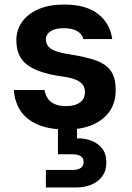

<svg xmlns="http://www.w3.org/2000/svg" viewBox="-20 -558 581 845"><path d="M273 12Q195 12 144.5 -10.5Q94 -33 69 -72.5Q44 -112 41 -162H176Q179 -143 189 -126.5Q199 -110 219.5 -100.5Q240 -91 271 -91Q297 -91 316 -98.5Q335 -106 344.5 -120Q354 -134 354 -152Q354 -175 341.5 -188.5Q329 -202 306 -210Q283 -218 249 -222Q202 -229 165.5 -240.5Q129 -252 103.5 -270Q78 -288 65 -315Q52 -342 52 -381Q52 -426 77 -461.5Q102 -497 149 -517.5Q196 -538 262 -538Q358 -538 411 -497Q464 -456 474 -386H347Q341 -409 319 -421.5Q297 -434 261 -434Q223 -434 202.5 -420.5Q182 -407 182 -384Q182 -369 191 -356Q200 -343 223 -334Q246 -325 286 -319Q357 -308 402 -292Q447 -276 468.5 -245Q490 -214 489 -159Q489 -106 462 -67.5Q435 -29 386.5 -8.5Q338 12 273 12ZM182 267V190H297Q322 190 335 181.5Q348 173 348 155Q348 137 335 129Q322 121 297 121H235V-4H319V51Q352 50 381.5 61Q411 72 429.5 95.5Q448 119 448 157Q448 194 429.5 218.5Q411 243 381.5 255Q352 267 317 267Z"/></svg>

Font: DM Sans 9pt
Style: Bold
Weight: 700
Version: Version 4.004;gftools[0.9.30]